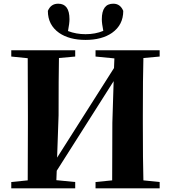

<svg xmlns="http://www.w3.org/2000/svg" viewBox="-20 -1019 925 1039"><path d="M300 -841Q239 -884 239 -960Q255 -999 295 -999Q356 -999 356 -915Q356 -893 348 -851Q392 -834 443 -834Q496 -834 539 -852Q531 -892 531 -915Q531 -999 593 -999Q631 -999 647 -960Q647 -884 586 -841Q531 -803 443 -803Q355 -803 300 -841ZM756 -705Q753 -603 753 -395V-351Q753 -146 756 -43L844 -34V0H497V-34L587 -43Q588 -144 588 -355L595 -580L287 -95L285 -44L387 -34V0H41V-34L130 -43Q131 -144 131 -351V-395Q131 -602 130 -704L41 -713V-747H387V-713L299 -705Q297 -603 297 -395L289 -166L597 -651L599 -703L497 -713V-747H844V-713Z"/></svg>

Font: Source Han Serif CN Heavy
Style: Regular
Weight: 900
Designer: Ryoko NISHIZUKA  (kana & ideographs); Frank Grießhammer (Latin, Greek & Cyrillic); Wenlong ZHANG  (bopomofo); Sandoll Co
Foundry: Adobe Systems Incorporated
Version: Version 1.000;PS 1;hotconv 16.6.53;makeotf.lib2.5.65590